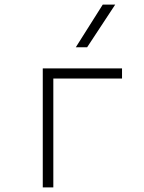

<svg xmlns="http://www.w3.org/2000/svg" viewBox="-20 -815 626 835"><path d="M166 0V-517.6H510.7V-473.6H211.9V0ZM309.6 -609.4 426.8 -794.9H481L358.9 -609.4Z"/></svg>

Font: Caskaydia Cove ExtraLight
Style: Regular
Weight: 200
Monospace: yes
Designer: Aaron Bell
Foundry: Saja Typeworks
Version: Version 4.300; ttfautohint (v1.8.3)